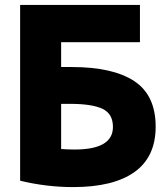

<svg xmlns="http://www.w3.org/2000/svg" viewBox="-20 -734 679 782"><path d="M266 -311H229V-127Q259 -125 284 -125Q440 -125 440 -217Q440 -271 397 -291Q354 -311 266 -311ZM229 -461H272Q440 -461 527 -403.5Q614 -346 614 -218Q614 -95 528 -33.5Q442 28 278 28Q169 28 62 2V-714H550V-562H229Z"/></svg>

Font: Repo
Style: ExtraBold
Weight: 800
Designer: Stefan Peev
Foundry: Context Ltd
Version: Version 001.000